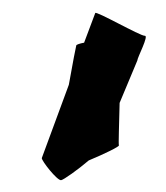

<svg xmlns="http://www.w3.org/2000/svg" viewBox="-39 -737 414 478"><g transform="rotate(-5 168.0 -497.5)"><path d="M52 -353C51 -346 85 -294 95 -294C101 -294 140 -317 168 -337C209 -350 248 -365 246 -368C245 -371 251 -419 257 -473L310 -574C311 -582 345 -634 334 -634C323 -634 217 -708 216 -701L182 -630C171 -629 163 -627 162 -625C161 -623 149 -581 135 -529Z"/></g></svg>

Font: Ampere
Style: SCCndIta
Weight: 400
Version: Version 1